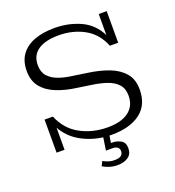

<svg xmlns="http://www.w3.org/2000/svg" viewBox="-155 -816 1032 1130"><g transform="rotate(-20 360.5 -251.0)"><path d="M75 0V-207H127Q163 -120 239.5 -78.5Q316 -37 410 -37Q496 -37 542 -72Q588 -107 588 -171Q588 -216 563.5 -242.5Q539 -269 498 -283Q457 -297 407 -304L320 -317Q250 -326 194.5 -348Q139 -370 106.5 -409.5Q74 -449 74 -511Q74 -574 104.5 -614.5Q135 -655 188.5 -674.5Q242 -694 313 -694Q400 -694 474.5 -660.5Q549 -627 587 -550V-682H637V-484H585Q552 -567 481 -606Q410 -645 322 -645Q238 -645 192.5 -614Q147 -583 147 -521Q147 -478 170 -452Q193 -426 232 -412Q271 -398 320 -392L407 -379Q480 -369 537.5 -347Q595 -325 628.5 -285.5Q662 -246 662 -183Q662 -86 596.5 -37Q531 12 419 12Q410 12 402 12L395 56H405Q431 56 456 69.5Q481 83 481 119Q481 156 455 174Q429 192 388 192Q362 192 338 184.5Q314 177 297 166L311 138Q327 147 345.5 153Q364 159 383 158Q411 158 423 148Q435 138 435 121Q435 104 423.5 96Q412 88 396 88H352L364 9Q288 -1 224.5 -37.5Q161 -74 125 -138V0Z"/></g></svg>

Font: Montagu Slab 16pt Light
Style: Regular
Weight: 300
Designer: Florian Karsten
Foundry: Florian Karsten
Version: Version 1.000; ttfautohint (v1.8.3)